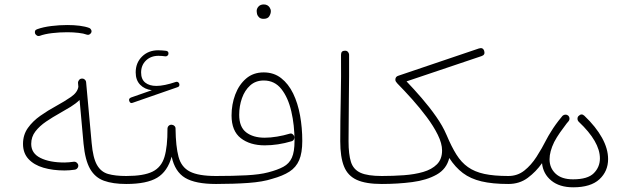

<svg xmlns="http://www.w3.org/2000/svg" viewBox="-20 -816 2807 847"><path d="M81.5 -181.2Q81.5 -221.2 103 -251.5Q124.5 -281.7 158.2 -305.4Q191.9 -329.1 228 -348.6Q264.6 -368.7 293.2 -388.4Q321.8 -408.2 325.7 -433.1L324.2 -449.7Q323.7 -456.5 328.4 -462.6Q333 -468.8 340.3 -469.2Q347.7 -470.2 353.5 -465.3Q359.4 -460.4 359.9 -453.1L384.3 -185.5Q390.1 -119.6 407.7 -88.6Q425.3 -57.6 456.8 -48.6Q488.3 -39.6 536.6 -39.6H537.1Q554.7 -39.6 554.7 -22Q554.7 -4.4 537.1 -4.4H536.6Q478 -4.4 438.7 -18.6Q399.4 -32.7 377.4 -71Q355.5 -109.4 348.6 -181.6L331.1 -375Q314.5 -358.9 291.5 -344.7Q268.6 -330.6 243.2 -316.4Q212.4 -299.3 183.6 -279.8Q154.8 -260.3 136.2 -236.3Q117.7 -212.4 117.7 -181.2Q117.7 -139.6 158.2 -119.4Q198.7 -99.1 264.6 -99.1Q274.4 -99.1 284.4 -100.1Q294.4 -101.1 305.2 -102.5Q312 -103.5 318.1 -98.9Q324.2 -94.2 325.2 -87.4Q326.2 -80.1 321.5 -74.2Q316.9 -68.4 309.6 -67.4Q298.8 -65.9 287.4 -64.9Q275.9 -64 264.6 -64Q212.9 -64 171.4 -76.2Q129.9 -88.4 105.7 -114.5Q81.5 -140.6 81.5 -181.2ZM134.8 -668Q130.4 -683.1 145 -687.5Q170.9 -696.8 206.5 -701.2Q242.2 -705.6 276.9 -705.6Q306.2 -705.6 331.5 -702.4Q356.9 -699.2 374.5 -692.4Q380.4 -689.5 382.8 -683.1Q385.3 -676.8 381.8 -670.9Q378.9 -666 373.8 -663.6Q368.7 -661.1 363.3 -663.1Q349.1 -668.5 325.9 -671.1Q302.7 -673.8 276.9 -673.8Q242.7 -673.8 209.7 -669.9Q176.8 -666 154.8 -657.7Q148.4 -655.8 142.8 -659.2Q137.2 -662.6 134.8 -668Z M550.3 -370.1Q546.4 -380.9 557.6 -385.7L649.9 -418Q618.2 -421.9 598.4 -442.1Q578.6 -462.4 578.6 -496.6Q578.6 -539.1 606.7 -566.7Q634.8 -594.2 677.7 -594.2Q685.1 -594.2 695.6 -593.5Q706.1 -592.8 712.9 -591.8Q724.1 -589.8 723.1 -579.1Q723.1 -574.2 719 -570.6Q714.8 -566.9 709.5 -567.4Q704.6 -568.4 695.1 -569.1Q685.5 -569.8 679.2 -569.8Q645.5 -569.8 624 -549.1Q602.5 -528.3 602.5 -496.1Q602.5 -466.3 620.6 -451.7Q638.7 -437 669.9 -437Q703.6 -437 755.9 -454.6Q761.2 -456.5 765.4 -453.6Q769.5 -450.7 771 -446.3Q773.4 -434.6 763.7 -431.6L565.9 -362.8Q554.7 -357.9 550.3 -370.1ZM519 -22Q519 -29.8 524.4 -34.7Q529.8 -39.6 537.1 -39.6Q613.8 -39.6 652.8 -58.8Q691.9 -78.1 705.6 -123.8Q719.2 -169.4 718.8 -248.5Q719.2 -256.8 724.9 -261.7Q730.5 -266.6 738.3 -265.6Q745.1 -265.1 750 -260Q754.9 -254.9 754.4 -247.6Q755.4 -169.9 767.6 -124.3Q779.8 -78.6 817.6 -59.1Q855.5 -39.6 932.6 -39.6H933.1Q950.7 -39.6 950.7 -22Q950.7 -4.4 933.1 -4.4H932.6Q841.8 -4.4 796.6 -31.5Q751.5 -58.6 737.3 -125Q719.2 -59.6 673.3 -32Q627.4 -4.4 537.1 -4.4Q529.8 -4.4 524.4 -9.5Q519 -14.6 519 -22Z M915.5 -22Q915.5 -39.6 933.1 -39.6Q1007.3 -39.6 1067.1 -42.7Q1127 -45.9 1163.1 -55.7Q1204.6 -66.4 1230.2 -80.3Q1255.9 -94.2 1267.6 -120.4Q1279.3 -146.5 1279.3 -193.8Q1279.3 -263.7 1265.1 -324.7Q1251 -385.7 1221.2 -423.3Q1191.4 -460.9 1143.6 -460.9Q1107.9 -460.9 1083.7 -439.2Q1059.6 -417.5 1047.4 -382.8Q1035.2 -348.1 1035.2 -309.6Q1035.2 -255.9 1065.9 -232.2Q1096.7 -208.5 1147.9 -208.5Q1172.9 -208.5 1202.4 -213.4Q1231.9 -218.3 1257.3 -226.1Q1264.6 -228.5 1270.3 -224.6Q1275.9 -220.7 1277.8 -214.8Q1279.8 -208 1276.6 -201.4Q1273.4 -194.8 1266.6 -192.9Q1205.6 -174.8 1147.9 -174.8Q1083 -174.8 1042.2 -206.5Q1001.5 -238.3 1001.5 -306.6Q1001.5 -355.5 1017.8 -398.9Q1034.2 -442.4 1065.7 -469.5Q1097.2 -496.6 1143.1 -496.6Q1188 -496.6 1220.2 -471.4Q1252.4 -446.3 1273.2 -403.6Q1293.9 -360.8 1303.7 -306.6Q1313.5 -252.4 1313.5 -194.3Q1313.5 -141.6 1299.8 -109.6Q1286.1 -77.6 1256.8 -58.8Q1227.5 -40 1181.2 -27.3Q1140.1 -13.7 1075.4 -9Q1010.7 -4.4 933.1 -4.4Q925.8 -4.4 920.7 -9.5Q915.5 -14.6 915.5 -22ZM1112.3 -767.6Q1112.3 -778.3 1120.6 -787.4Q1128.9 -796.4 1143.6 -796.4Q1153.3 -796.4 1159.7 -792.5Q1166 -788.6 1169.4 -783.2Q1174.8 -775.4 1174.8 -766.6Q1174.8 -755.9 1168 -744.4Q1161.1 -732.9 1142.6 -732.9Q1130.4 -732.9 1123.5 -739Q1116.7 -745.1 1114.3 -752.9Q1113.8 -756.3 1113 -760Q1112.3 -763.7 1112.3 -767.6Z M1481 -192.9Q1481 -280.3 1483.2 -380.1Q1485.4 -480 1484.4 -574.2Q1484.4 -592.3 1501.5 -592.3Q1509.3 -592.8 1514.4 -587.6Q1519.5 -582.5 1520 -575.2Q1520.5 -481 1519 -381.1Q1517.6 -281.2 1517.6 -193.4Q1517.6 -134.8 1528.3 -101.3Q1539.1 -67.9 1570.6 -53.7Q1602.1 -39.6 1664.1 -39.6H1664.6Q1682.1 -39.6 1682.1 -22Q1682.1 -4.4 1664.6 -4.4H1664.1Q1593.8 -4.4 1554 -22.5Q1514.2 -40.5 1497.6 -81.8Q1481 -123 1481 -192.9Z M1647 -22Q1647 -39.6 1664.6 -39.6Q1713.9 -39.6 1761.2 -43Q1808.6 -46.4 1846.7 -57.4Q1884.8 -68.4 1907.5 -91.1Q1930.2 -113.8 1930.2 -152.3Q1930.2 -183.1 1911.4 -221.2Q1892.6 -259.3 1862.3 -299.8Q1832 -340.3 1797.9 -378.4Q1763.7 -416.5 1732.9 -447.8Q1729 -452.1 1726.6 -455.8Q1724.1 -459.5 1724.1 -464.4Q1724.1 -478 1737.3 -481.9L2092.3 -602.1Q2110.8 -608.4 2116.2 -590.8Q2121.1 -573.7 2104 -568.4L1773.4 -457Q1805.7 -423.3 1840.1 -383.5Q1874.5 -343.8 1903.8 -302Q1933.1 -260.3 1949.7 -221.2L1950.2 -220.2Q1971.7 -168.9 1993.4 -134.3Q2015.1 -99.6 2044.4 -78.9Q2073.7 -58.1 2116.5 -48.8Q2159.2 -39.6 2222.2 -39.6H2222.7Q2240.2 -39.6 2240.2 -22Q2240.2 -4.4 2222.7 -4.4H2222.2Q2152.3 -4.4 2104 -15.9Q2055.7 -27.3 2022 -52.7Q1988.3 -78.1 1961.9 -119.1Q1950.2 -70.3 1906.2 -45.7Q1862.3 -21 1798.6 -12.7Q1734.9 -4.4 1664.6 -4.4Q1657.2 -4.4 1652.1 -9.5Q1647 -14.6 1647 -22Z M2205.1 -22Q2205.1 -39.6 2222.7 -39.6Q2262.7 -39.6 2293 -63.5Q2323.2 -87.4 2346.9 -124.3Q2370.6 -161.1 2390.1 -199.7Q2398.9 -216.8 2411.1 -235.8Q2429.7 -266.6 2456.5 -298.8Q2458.5 -301.3 2460.4 -303.7Q2461.4 -304.7 2462.4 -305.7Q2467.3 -310.1 2474.4 -310.3Q2481.4 -310.5 2486.3 -306.2Q2491.7 -301.3 2492.2 -293.9Q2492.7 -286.6 2487.8 -280.8Q2483.4 -275.9 2479.5 -271Q2465.8 -253.4 2450.7 -231.7Q2435.5 -210 2424.8 -189.5Q2404.3 -147.5 2404.3 -113.3Q2404.3 -75.2 2430.9 -50Q2457.5 -24.9 2507.8 -24.9Q2572.8 -24.9 2599.6 -52Q2626.5 -79.1 2626.5 -117.2Q2626.5 -190.9 2533.2 -278.8Q2527.8 -284.2 2527.6 -291.7Q2527.3 -299.3 2532.2 -304.2Q2545.4 -317.4 2558.1 -305.2Q2608.9 -256.8 2635.7 -208.3Q2662.6 -159.7 2662.6 -114.3Q2662.6 -60.5 2624.3 -25.1Q2585.9 10.3 2508.8 10.3Q2448.2 10.3 2412.1 -19.3Q2376 -48.8 2371.1 -96.2Q2344.7 -58.6 2308.3 -31.5Q2272 -4.4 2222.7 -4.4Q2215.3 -4.4 2210.2 -9.5Q2205.1 -14.6 2205.1 -22Z"/></svg>

Font: Mikhak-FD ExtraLight
Style: Regular
Weight: 200
Designer: Amin Abedi
Version: Version 3.2